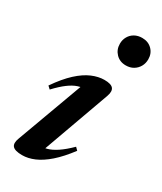

<svg xmlns="http://www.w3.org/2000/svg" viewBox="-186 -786 731 867"><g transform="rotate(30 180.0 -353.0)"><path d="M32.5 -45.5 167 -412 188.5 -388.5Q166.5 -390 144.2 -382.8Q122 -375.5 97.5 -357.2Q73 -339 43 -307L29 -320Q67 -375 102.5 -407.5Q138 -440 171.5 -454.2Q205 -468.5 236 -468.5Q271 -468.5 282 -454.8Q293 -441 283 -413L148 -38.5L124 -65.5Q144.5 -63.5 167 -69.5Q189.5 -75.5 216.2 -93.2Q243 -111 275.5 -143L289 -129.5Q250.5 -78.5 214.8 -47.2Q179 -16 146.2 -2Q113.5 12 83 12Q45 12 33 -1.8Q21 -15.5 32.5 -45.5ZM214 -645Q214 -665.5 223.5 -682.2Q233 -699 250 -708.5Q267 -718 289 -718Q320.5 -718 340.5 -698Q360.5 -678 360.5 -647.5Q360.5 -626.5 351 -609.8Q341.5 -593 324.8 -583Q308 -573 285.5 -573Q254 -573 234 -593.8Q214 -614.5 214 -645Z"/></g></svg>

Font: Newsreader 36pt SemiBold
Style: Italic
Weight: 600
Italic angle: -17°
Designer: Hugues Gentile
Foundry: Production Type
Version: Version 1.003